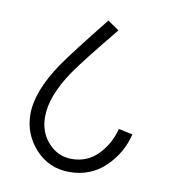

<svg xmlns="http://www.w3.org/2000/svg" viewBox="-61 -520 522 580"><g transform="rotate(10 200.0 -230.5)"><path d="M226 -466 261 -442Q169 -330 142 -290Q88 -210 88 -147Q88 -99 117.5 -67Q147 -35 189 -35Q237 -35 269.5 -68.5Q302 -102 314 -149L357 -140Q343 -81 298.5 -38Q254 5 189 5Q126 5 84.5 -40.5Q43 -86 43 -147Q43 -218 106 -310Q135 -352 226 -466Z"/></g></svg>

Font: Bhavuka
Style: Regular
Weight: 400
Version: 2.94.0; ttfautohint (v1.2) -l 7 -r 28 -G 50 -x 13 -D deva -f